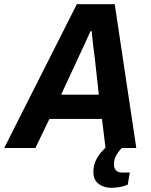

<svg xmlns="http://www.w3.org/2000/svg" viewBox="-60 -707 723 917"><path d="M-40 0 307 -687H488L591 0H444L427 -139H176L109 0ZM232 -255H412L392 -436Q390 -450 388 -466Q386 -482 384 -499Q382 -516 380.5 -531Q379 -546 378 -558H372Q364 -540 353.5 -517Q343 -494 333 -472Q323 -450 315 -434ZM472 190Q451 190 431 182.5Q411 175 398.5 158.5Q386 142 386 114Q386 85 396.5 62Q407 39 423 20.5Q439 2 455 -12H532L531 -8Q514 5 499 28.5Q484 52 484 78Q484 95 493.5 106Q503 117 523 117H560L550 175Q532 183 510.5 186.5Q489 190 472 190Z"/></svg>

Font: Archivo SemiCondensed
Style: Bold Italic
Weight: 700
Width: 4
Italic angle: -10°
Designer: Hector Gatti
Foundry: Omnibus-Type
Version: Version 2.001